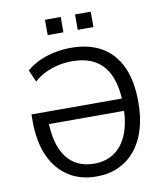

<svg xmlns="http://www.w3.org/2000/svg" viewBox="-96 -970 913 1058"><g transform="rotate(-10 360.5 -441.0)"><path d="M360 9Q268 9 202 -34Q136 -77 100 -157Q64 -237 64 -350V-390H595V-321H128L149 -346Q150 -206 204 -134.5Q258 -63 359 -63Q459 -63 515 -137.5Q571 -212 571 -353Q571 -496 512.5 -568Q454 -640 335 -640Q294 -640 256.5 -631.5Q219 -623 185 -607Q151 -591 121 -564L92 -631Q122 -658 162 -676.5Q202 -695 248.5 -704.5Q295 -714 342 -714Q443 -714 513 -673Q583 -632 619.5 -552.5Q656 -473 656 -355Q656 -270 635.5 -202.5Q615 -135 576 -88Q537 -41 482.5 -16Q428 9 360 9ZM396 -805V-891H484V-805ZM228 -805V-891H316V-805Z"/></g></svg>

Font: Nunito Sans 10pt SemiCondensed
Style: Regular
Weight: 400
Width: 4
Designer: Vernon Adams
Foundry: Vernon Adams
Version: Version 3.101;gftools[0.9.27]